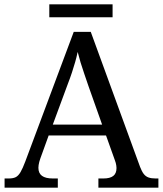

<svg xmlns="http://www.w3.org/2000/svg" viewBox="-20 -860 746 880"><path d="M1 0V-42H20Q40 -42 52 -48Q64 -54 74 -71Q84 -88 96 -120L318 -714H396L622 -95Q630 -74 639 -62.5Q648 -51 661 -46.5Q674 -42 693 -42H706V0H431V-42H454Q484 -42 499 -53.5Q514 -65 514 -90Q514 -96 513 -101.5Q512 -107 510.5 -113.5Q509 -120 506 -127L466 -239H203L165 -134Q162 -126 160 -118Q158 -110 157 -103.5Q156 -97 156 -91Q156 -66 172.5 -54Q189 -42 222 -42H245V0ZM222 -289H448L386 -464Q376 -494 366.5 -521Q357 -548 349.5 -573Q342 -598 336 -622Q331 -598 324.5 -575.5Q318 -553 310 -528.5Q302 -504 290 -473ZM206 -781V-840H496V-781Z"/></svg>

Font: Noto Serif Georgian
Style: Regular
Weight: 400
Designer: Monotype Design Team, Akaki Razmadze
Foundry: Google LLC
Version: Version 2.002